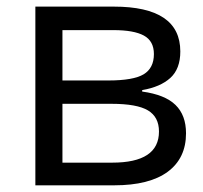

<svg xmlns="http://www.w3.org/2000/svg" viewBox="-20 -555 609 575"><path d="M520 -400.9Q520 -348.6 490 -321.5Q460 -294.4 405.8 -285.2V-280.8Q474.1 -271.5 505.6 -240.7Q537.1 -210 537.1 -155.8Q537.1 -81.1 482.2 -40.5Q427.2 0 321.8 0H85.9V-535.2H320.8Q520 -535.2 520 -400.9ZM456.1 -161.1Q456.1 -204.6 423.1 -224.4Q390.1 -244.1 314 -244.1H167V-67.9H315.9Q456.1 -67.9 456.1 -161.1ZM440.9 -393.1Q440.9 -432.1 410.9 -448.5Q380.9 -464.8 319.8 -464.8H167V-314H304.2Q379.4 -314 410.2 -332.5Q440.9 -351.1 440.9 -393.1Z"/></svg>

Font: HunimalSansv1.5
Style: Regular
Weight: 400
Foundry: Ascender Corporation
Version: Version 1.10